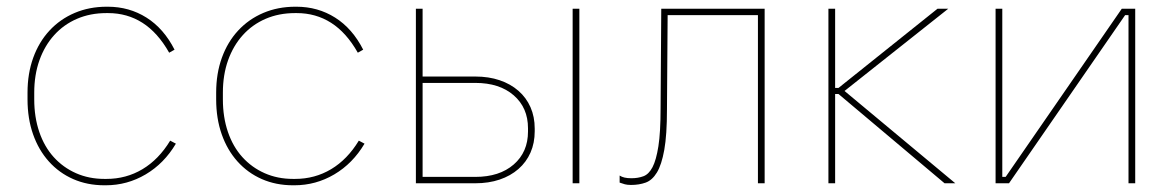

<svg xmlns="http://www.w3.org/2000/svg" viewBox="-20 -546 3497 572"><path d="M291 6H295Q359 6 414 -26.5Q469 -59 504 -118L487 -127Q453 -71 404.5 -42Q356 -13 297 -13H291Q245 -13 206.5 -30Q168 -47 140 -78Q112 -109 97 -153Q82 -197 82 -250V-270Q82 -323 97.5 -366.5Q113 -410 141.5 -441.5Q170 -473 209.5 -490Q249 -507 297 -507H302Q359 -507 404.5 -478Q450 -449 484 -389L500 -398Q468 -461 416.5 -493.5Q365 -526 301 -526H298Q246 -526 202.5 -507.5Q159 -489 127.5 -455Q96 -421 79 -374Q62 -327 62 -270V-250Q62 -193 78.5 -146Q95 -99 125.5 -65Q156 -31 198 -12.5Q240 6 291 6Z M853 6H857Q921 6 976 -26.5Q1031 -59 1066 -118L1049 -127Q1015 -71 966.5 -42Q918 -13 859 -13H853Q807 -13 768.5 -30Q730 -47 702 -78Q674 -109 659 -153Q644 -197 644 -250V-270Q644 -323 659.5 -366.5Q675 -410 703.5 -441.5Q732 -473 771.5 -490Q811 -507 859 -507H864Q921 -507 966.5 -478Q1012 -449 1046 -389L1062 -398Q1030 -461 978.5 -493.5Q927 -526 863 -526H860Q808 -526 764.5 -507.5Q721 -489 689.5 -455Q658 -421 641 -374Q624 -327 624 -270V-250Q624 -193 640.5 -146Q657 -99 687.5 -65Q718 -31 760 -12.5Q802 6 853 6Z M1219 0H1396Q1436 0 1468.5 -11Q1501 -22 1524.5 -42.5Q1548 -63 1560.5 -91.5Q1573 -120 1573 -155V-163Q1573 -198 1560.5 -226.5Q1548 -255 1524.5 -275.5Q1501 -296 1468.5 -307Q1436 -318 1396 -318H1239V-520H1219ZM1239 -19V-299H1396Q1468 -299 1510.5 -262Q1553 -225 1553 -164V-154Q1553 -93 1510.5 -56Q1468 -19 1396 -19ZM1686 0H1706V-520H1686Z M1860 5Q1884 5 1903.5 -2Q1923 -9 1937 -32Q1951 -55 1959 -99.5Q1967 -144 1967 -220L1969 -501H2238V0H2258V-520H1950L1948 -224Q1948 -152 1941.5 -110.5Q1935 -69 1924 -48Q1913 -27 1897 -21Q1881 -15 1861 -15Q1849 -15 1840.5 -17Q1832 -19 1826 -23V-2Q1834 1 1841.5 3Q1849 5 1860 5Z M2448 0H2468V-266H2478L2794 0H2826L2496 -275L2805 -520H2773L2478 -284H2468V-520H2448Z M2946 0H2986L3332 -501H3342V0H3362V-520H3322L2976 -19H2966V-520H2946Z"/></svg>

Font: Fixel Variable
Style: Regular
Weight: 100
Width: 3
Designer: AlfaBravo + MacPaw
Foundry: Kyrylo Tkachov, Marchela Mozhyna, Serhii Makarenko, Maria Weinstein, Zakhar Kryvoshyya
Version: Version 1.211